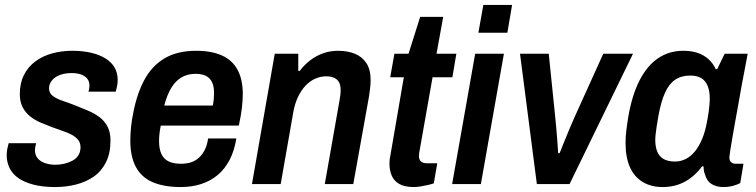

<svg xmlns="http://www.w3.org/2000/svg" viewBox="-20 -743 3053 775"><path d="M203 12Q153 12 116 2.5Q79 -7 55 -23.5Q31 -40 19 -64Q7 -88 7 -116Q7 -130 9.5 -142.5Q12 -155 15 -165H126Q124 -158 122.5 -150.5Q121 -143 121 -138Q121 -117 132 -104Q143 -91 162 -84.5Q181 -78 204 -78Q223 -78 241 -82.5Q259 -87 273.5 -95Q288 -103 296.5 -116.5Q305 -130 305 -149Q305 -166 295.5 -178Q286 -190 270.5 -198.5Q255 -207 234.5 -214Q214 -221 192 -229Q168 -238 144.5 -248Q121 -258 102 -273Q83 -288 71.5 -310Q60 -332 60 -363Q60 -407 76.5 -440Q93 -473 122.5 -495Q152 -517 190.5 -527.5Q229 -538 272 -538Q314 -538 348 -530Q382 -522 406 -507Q430 -492 442.5 -470.5Q455 -449 455 -421Q455 -406 452 -392.5Q449 -379 447 -373H337Q340 -383 340.5 -389Q341 -395 341 -398Q341 -414 332.5 -425Q324 -436 308 -442Q292 -448 269 -448Q247 -448 230 -443Q213 -438 201.5 -429.5Q190 -421 184 -410Q178 -399 178 -386Q178 -367 193.5 -355.5Q209 -344 233 -336Q257 -328 285 -317Q310 -307 335 -296.5Q360 -286 380.5 -271Q401 -256 413.5 -233Q426 -210 426 -176Q426 -124 407.5 -87.5Q389 -51 357.5 -29.5Q326 -8 286 2Q246 12 203 12Z M710 12Q642 12 596.5 -7.5Q551 -27 528.5 -69Q506 -111 506 -175Q506 -202 509 -231Q512 -260 518 -288Q533 -366 563.5 -422Q594 -478 645 -508Q696 -538 772 -538Q834 -538 876 -519Q918 -500 939 -461Q960 -422 960 -363Q960 -340 956.5 -308.5Q953 -277 944 -236H629Q625 -217 623.5 -201.5Q622 -186 622 -173Q622 -142 631.5 -121.5Q641 -101 660.5 -91.5Q680 -82 711 -82Q732 -82 750 -87.5Q768 -93 782 -105.5Q796 -118 806 -137Q816 -156 820 -184H934Q926 -134 906.5 -97Q887 -60 858 -36Q829 -12 791.5 0Q754 12 710 12ZM643 -317H839Q842 -332 843 -345Q844 -358 844 -368Q844 -395 835.5 -412Q827 -429 810.5 -437Q794 -445 770 -445Q736 -445 711.5 -430Q687 -415 670.5 -387Q654 -359 643 -317Z M997 0 1089 -526H1184V-457H1190Q1208 -481 1232 -499.5Q1256 -518 1284.5 -528Q1313 -538 1344 -538Q1383 -538 1412.5 -526Q1442 -514 1459 -488Q1476 -462 1476 -420Q1476 -404 1474 -387Q1472 -370 1469 -351L1406 0H1291L1350 -335Q1352 -347 1353.5 -357.5Q1355 -368 1355 -378Q1355 -399 1348.5 -411Q1342 -423 1328.5 -429Q1315 -435 1297 -435Q1274 -435 1252.5 -425.5Q1231 -416 1213.5 -397.5Q1196 -379 1183 -352Q1170 -325 1164 -291L1113 0Z M1650 12Q1613 12 1591.5 -0.5Q1570 -13 1561 -34.5Q1552 -56 1552 -83Q1552 -91 1553 -100Q1554 -109 1556 -117L1610 -431H1555L1572 -526H1629L1676 -675H1769L1742 -526H1822L1806 -431H1726L1674 -137Q1673 -134 1672 -125Q1671 -116 1671 -114Q1671 -99 1679 -91.5Q1687 -84 1703 -84H1745L1731 -3Q1720 1 1706 4Q1692 7 1677.5 9.5Q1663 12 1650 12Z M1911 -611 1931 -723H2047L2028 -611ZM1805 0 1898 -526H2014L1921 0Z M2147 0 2079 -526H2195L2221 -272Q2223 -257 2225 -230.5Q2227 -204 2229.5 -176Q2232 -148 2233 -125H2239Q2245 -140 2256 -167.5Q2267 -195 2279 -223.5Q2291 -252 2300 -272L2415 -526H2535L2279 0Z M2654 12Q2609 12 2575 -8Q2541 -28 2523 -67.5Q2505 -107 2505 -166Q2505 -190 2508 -215.5Q2511 -241 2516 -271Q2531 -359 2561.5 -418.5Q2592 -478 2636.5 -508Q2681 -538 2738 -538Q2771 -538 2796 -529.5Q2821 -521 2839.5 -504.5Q2858 -488 2869 -464H2875L2905 -526H2998L2973 -394Q2967 -359 2960 -320.5Q2953 -282 2946.5 -246Q2940 -210 2935 -180.5Q2930 -151 2927 -131.5Q2924 -112 2924 -108Q2924 -95 2931 -88.5Q2938 -82 2950 -82H2981L2968 -4Q2957 2 2939 7Q2921 12 2899 12Q2872 12 2852.5 0Q2833 -12 2826 -38Q2823 -44 2821.5 -53Q2820 -62 2820 -71L2814 -72Q2786 -33 2746 -10.5Q2706 12 2654 12ZM2705 -91Q2728 -91 2748.5 -101.5Q2769 -112 2785.5 -132.5Q2802 -153 2814.5 -183Q2827 -213 2834 -253Q2839 -279 2841 -295.5Q2843 -312 2844 -323.5Q2845 -335 2845 -344Q2845 -375 2836.5 -396Q2828 -417 2811 -427.5Q2794 -438 2766 -438Q2730 -438 2705 -421Q2680 -404 2664 -368Q2648 -332 2638 -277Q2633 -250 2630.5 -232Q2628 -214 2626.5 -201.5Q2625 -189 2625 -179Q2625 -134 2644.5 -112.5Q2664 -91 2705 -91Z"/></svg>

Font: Archivo SemiCondensed SemiBold
Style: Italic
Weight: 600
Width: 4
Italic angle: -10°
Designer: Hector Gatti
Foundry: Omnibus-Type
Version: Version 2.001